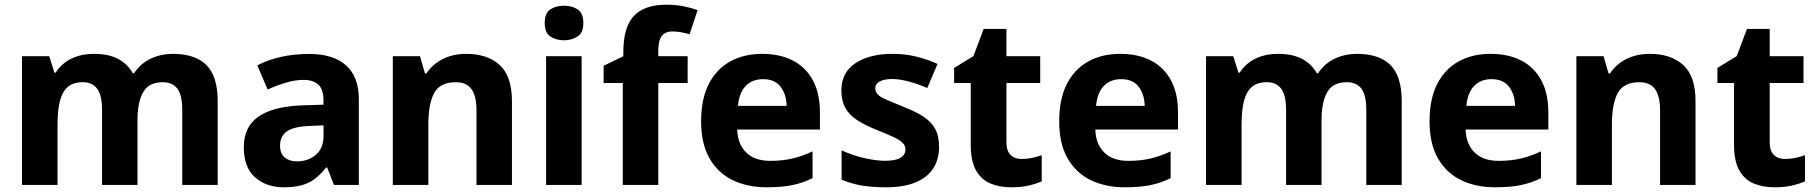

<svg xmlns="http://www.w3.org/2000/svg" viewBox="-20 -785 7709 815"><path d="M714.5 -556.4Q807.9 -556.4 856 -509Q904 -461.5 904 -355.7V0H753.6V-318.2Q753.6 -381.2 732.9 -408.6Q712.2 -436 670.2 -436Q611.7 -436 587.7 -393.8Q563.6 -351.5 563.6 -272.8V0H413.2V-318.2Q413.2 -379.3 392.9 -407.7Q372.6 -436 331.3 -436Q290.1 -436 266.7 -415Q243.3 -394.1 233.8 -354.1Q224.2 -314.2 224.2 -256V0H73.4V-546.4H188.9L211.1 -476.4H216.1Q231.9 -501.4 255.5 -519.3Q279 -537.2 310.3 -546.8Q341.5 -556.4 379 -556.4Q440.4 -556.4 480.6 -535.3Q520.9 -514.2 543.6 -474.3H549.2Q575.6 -514.8 619 -535.6Q662.5 -556.4 714.5 -556.4Z M1292.3 -556Q1394.6 -556 1448.9 -507.5Q1503.2 -459 1503.2 -363.8V0H1397.7L1368.5 -74.2H1364.5Q1341.5 -45.2 1317 -26.3Q1292.5 -7.4 1260.7 1.3Q1228.9 10 1183.3 10Q1110.9 10 1062.9 -31.9Q1014.9 -73.7 1014.9 -161.2Q1014.9 -246.7 1077 -289.9Q1139.1 -333.1 1261.5 -337.7L1353.1 -340.7V-358.1Q1353.1 -406.7 1330.8 -426.3Q1308.6 -445.9 1269 -445.9Q1232.5 -445.9 1193.3 -434Q1154 -422.2 1116.2 -404.9L1072.1 -507.5Q1115 -530.2 1170.6 -543.1Q1226.3 -556 1292.3 -556ZM1295.7 -250.5Q1225 -247.7 1196.9 -226.7Q1168.7 -205.7 1168.7 -167.5Q1168.7 -132.9 1188.6 -116.5Q1208.5 -100 1240.5 -100Q1288.4 -100 1320.9 -128.1Q1353.4 -156.1 1353.4 -207.9V-252.8Z M1959.1 -556.4Q2049 -556.4 2101 -509Q2153.1 -461.6 2153.1 -355.6V0H2002.6V-318Q2002.6 -376.9 1981.5 -406.4Q1960.3 -436 1915 -436Q1847.3 -436 1822.8 -389.6Q1798.2 -343.2 1798.2 -256V0H1647.4V-546.4H1762.8L1783.9 -473.4H1790.1Q1808.1 -500.2 1833.4 -518.7Q1858.7 -537.2 1890.3 -546.8Q1922 -556.4 1959.1 -556.4Z M2448.9 -546.4V0H2298V-546.4ZM2374.1 -760.8Q2406.9 -760.8 2431.6 -745.2Q2456.2 -729.5 2456.2 -687.1Q2456.2 -646.3 2431.6 -630.2Q2406.9 -614 2374.1 -614Q2339.9 -614 2316.1 -630.2Q2292.2 -646.3 2292.2 -687.1Q2292.2 -729.5 2316.1 -745.2Q2339.9 -760.8 2374.1 -760.8Z M2898.9 -432.6H2774.3V0H2623.5V-432.6H2542.3V-505.9L2625.9 -546.3V-563.9Q2625.9 -669.7 2670.7 -717.4Q2715.5 -765 2808.4 -765Q2847.2 -765 2878.8 -758.9Q2910.5 -752.8 2941.1 -742.1L2907.1 -639.6Q2892.4 -644 2873.5 -647.7Q2854.6 -651.5 2833.8 -651.5Q2803.3 -651.5 2788.8 -631.8Q2774.3 -612 2774.3 -569.2V-546.4H2898.9Z M3215 -556.4Q3291.4 -556.4 3346.3 -527.6Q3401.3 -498.8 3430.9 -443.4Q3460.4 -388 3460.4 -307.7V-235.1H3109.3Q3111.3 -173.4 3147.3 -137.8Q3183.2 -102.2 3249.8 -102.2Q3301.4 -102.2 3343 -112Q3384.7 -121.8 3429.1 -142.3V-28.7Q3388.7 -8.8 3344.1 0.6Q3299.6 10 3234.2 10Q3153.3 10 3090.6 -20.1Q3027.8 -50.2 2991.9 -112.6Q2956.1 -175 2956.1 -269.5Q2956.1 -364.8 2988.6 -428.4Q3021.2 -492 3079.6 -524.2Q3137.9 -556.4 3215 -556.4ZM3218.9 -449Q3173.6 -449 3145.6 -420.4Q3117.7 -391.8 3112.5 -335.6H3319Q3318 -384.7 3293.4 -416.9Q3268.8 -449 3218.9 -449Z M3966.2 -161.4Q3966.2 -109.4 3941.8 -70.8Q3917.3 -32.1 3867.1 -11.1Q3817 10 3740 10Q3682.2 10 3638 2.5Q3593.9 -4.9 3552.5 -22.2V-146.7Q3597.3 -125.8 3648 -114.2Q3698.7 -102.5 3735.9 -102.5Q3781.6 -102.5 3802.4 -115.1Q3823.3 -127.8 3823.3 -150.4Q3823.3 -165.5 3812.9 -177.2Q3802.5 -188.9 3775.8 -201.9Q3749.2 -214.8 3699.8 -234.2Q3651.5 -253.6 3618.4 -275.2Q3585.4 -296.7 3568.5 -326.8Q3551.5 -356.9 3551.5 -401.6Q3551.5 -477.5 3611.3 -516.9Q3671.1 -556.4 3769 -556.4Q3821.6 -556.4 3867.5 -545.3Q3913.4 -534.3 3959.5 -513.7L3916.1 -411.3Q3877.8 -428.4 3837.8 -439Q3797.7 -449.6 3767.3 -449.6Q3732.8 -449.6 3714 -439.1Q3695.3 -428.6 3695.3 -410.2Q3695.3 -395.5 3705.5 -384.6Q3715.8 -373.7 3742.3 -361.9Q3768.9 -350.2 3816.8 -330.8Q3866 -311.8 3899.2 -290.3Q3932.5 -268.7 3949.4 -238.4Q3966.2 -208.1 3966.2 -161.4Z M4316.5 -110.2Q4340.2 -110.2 4361.5 -114.9Q4382.8 -119.6 4401.9 -126.1V-15.2Q4377.5 -4.5 4346 2.8Q4314.6 10 4272.3 10Q4222.9 10 4184.4 -6Q4145.8 -22.1 4123.2 -61.4Q4100.6 -100.8 4100.6 -171.9V-432.6H4030.1V-496.6L4112 -546.8L4155.5 -662.1H4252.1V-546.4H4395.5V-432.6H4252.1V-180.6Q4252.1 -145 4269.5 -127.6Q4286.9 -110.2 4316.5 -110.2Z M4735 -556.4Q4811.4 -556.4 4866.3 -527.6Q4921.3 -498.8 4950.9 -443.4Q4980.4 -388 4980.4 -307.7V-235.1H4629.3Q4631.3 -173.4 4667.3 -137.8Q4703.2 -102.2 4769.8 -102.2Q4821.4 -102.2 4863 -112Q4904.7 -121.8 4949.1 -142.3V-28.7Q4908.7 -8.8 4864.1 0.6Q4819.6 10 4754.2 10Q4673.3 10 4610.6 -20.1Q4547.8 -50.2 4511.9 -112.6Q4476.1 -175 4476.1 -269.5Q4476.1 -364.8 4508.6 -428.4Q4541.2 -492 4599.6 -524.2Q4657.9 -556.4 4735 -556.4ZM4738.9 -449Q4693.6 -449 4665.6 -420.4Q4637.7 -391.8 4632.5 -335.6H4839Q4838 -384.7 4813.4 -416.9Q4788.8 -449 4738.9 -449Z M5740.5 -556.4Q5833.9 -556.4 5882 -509Q5930 -461.5 5930 -355.7V0H5779.6V-318.2Q5779.6 -381.2 5758.9 -408.6Q5738.2 -436 5696.2 -436Q5637.7 -436 5613.7 -393.8Q5589.6 -351.5 5589.6 -272.8V0H5439.2V-318.2Q5439.2 -379.3 5418.9 -407.7Q5398.6 -436 5357.3 -436Q5316.1 -436 5292.7 -415Q5269.3 -394.1 5259.8 -354.1Q5250.2 -314.2 5250.2 -256V0H5099.4V-546.4H5214.9L5237.1 -476.4H5242.1Q5257.9 -501.4 5281.5 -519.3Q5305 -537.2 5336.3 -546.8Q5367.5 -556.4 5405 -556.4Q5466.4 -556.4 5506.6 -535.3Q5546.9 -514.2 5569.6 -474.3H5575.2Q5601.6 -514.8 5645 -535.6Q5688.5 -556.4 5740.5 -556.4Z M6307 -556.4Q6383.4 -556.4 6438.3 -527.6Q6493.3 -498.8 6522.9 -443.4Q6552.4 -388 6552.4 -307.7V-235.1H6201.3Q6203.3 -173.4 6239.3 -137.8Q6275.2 -102.2 6341.8 -102.2Q6393.4 -102.2 6435 -112Q6476.7 -121.8 6521.1 -142.3V-28.7Q6480.7 -8.8 6436.1 0.6Q6391.6 10 6326.2 10Q6245.3 10 6182.6 -20.1Q6119.8 -50.2 6083.9 -112.6Q6048.1 -175 6048.1 -269.5Q6048.1 -364.8 6080.6 -428.4Q6113.2 -492 6171.6 -524.2Q6229.9 -556.4 6307 -556.4ZM6310.9 -449Q6265.6 -449 6237.6 -420.4Q6209.7 -391.8 6204.5 -335.6H6411Q6410 -384.7 6385.4 -416.9Q6360.8 -449 6310.9 -449Z M6983.1 -556.4Q7073 -556.4 7125 -509Q7177.1 -461.6 7177.1 -355.6V0H7026.6V-318Q7026.6 -376.9 7005.5 -406.4Q6984.3 -436 6939 -436Q6871.3 -436 6846.8 -389.6Q6822.2 -343.2 6822.2 -256V0H6671.4V-546.4H6786.8L6807.9 -473.4H6814.1Q6832.1 -500.2 6857.4 -518.7Q6882.7 -537.2 6914.3 -546.8Q6946 -556.4 6983.1 -556.4Z M7556.5 -110.2Q7580.2 -110.2 7601.5 -114.9Q7622.8 -119.6 7641.9 -126.1V-15.2Q7617.5 -4.5 7586 2.8Q7554.6 10 7512.3 10Q7462.9 10 7424.4 -6Q7385.8 -22.1 7363.2 -61.4Q7340.6 -100.8 7340.6 -171.9V-432.6H7270.1V-496.6L7352 -546.8L7395.5 -662.1H7492.1V-546.4H7635.5V-432.6H7492.1V-180.6Q7492.1 -145 7509.5 -127.6Q7526.9 -110.2 7556.5 -110.2Z"/></svg>

Font: Noto Sans Meetei Mayek
Style: Regular
Weight: 400
Designer: Monotype Design Team and Neelakash Kshetrimayum
Foundry: Monotype Imaging Inc.
Version: Version 2.002